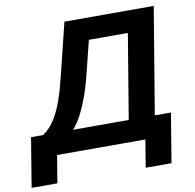

<svg xmlns="http://www.w3.org/2000/svg" viewBox="-127 -823 1089 1074"><g transform="rotate(-10 417.5 -286.0)"><path d="M-33.8 156.2 12.3 -123.5H80.4Q101.1 -137.2 120.9 -158.5Q140.6 -179.7 159.6 -213.4Q178.6 -247 196.8 -297.4Q215 -347.8 232.7 -419.8L308.4 -727.5H815.6L715.3 -123.5H806.9L760.7 156.2H614.2L640 0H138.4L112.5 156.2ZM251.4 -123.5H567.2L646.9 -603.8H425.5L379.7 -419.8Q362.2 -348.5 341.5 -291.6Q320.7 -234.8 298.1 -192.7Q275.4 -150.5 251.4 -123.5Z"/></g></svg>

Font: Inter
Style: Italic
Weight: 400
Italic angle: -9.3988°
Designer: Rasmus Andersson
Foundry: rsms
Version: Version 4.001;git-66647c0bb